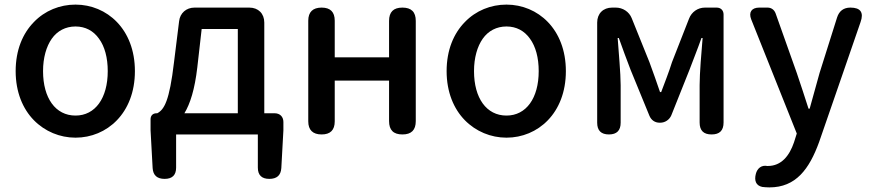

<svg xmlns="http://www.w3.org/2000/svg" viewBox="-20 -584 3793 834"><path d="M127 -62C175 -13 240 14 308 14C444 14 566 -92 566 -275C566 -458 444 -564 308 -564C240 -564 175 -538 127 -488C79 -439 48 -367 48 -275C48 -184 79 -111 127 -62ZM410 -416C435 -382 448 -333 448 -275C448 -158 394 -82 308 -82C221 -82 167 -158 167 -275C167 -333 181 -382 205 -416C229 -450 265 -469 308 -469C351 -469 386 -450 410 -416Z M1128 -321V-486C1128 -525 1102 -551 1063 -551H946H825C789 -551 762 -527 758 -492L736 -315C716 -144 693 -108 663 -92H660C644 -92 634 -82 634 -66V-18L643 146C645 178 663 193 695 193C728 193 745 177 745 144V0H1100V144C1100 177 1117 193 1150 193C1182 193 1200 178 1202 146L1211 -18V-54C1211 -77 1196 -92 1173 -92H1128ZM1013 -275V-92H897H781C806 -133 826 -196 837 -291L856 -458H1013Z M1786 -275V-493C1786 -532 1767 -551 1728 -551C1689 -551 1670 -532 1670 -493V-335H1434V-494C1434 -532 1415 -551 1377 -551C1339 -551 1319 -532 1319 -494V-57C1319 -19 1339 0 1377 0C1415 0 1434 -19 1434 -57V-234H1552H1670V-58C1670 -19 1689 0 1728 0C1767 0 1786 -19 1786 -58V-275Z M1999 -62C2047 -13 2112 14 2180 14C2316 14 2438 -92 2438 -275C2438 -458 2316 -564 2180 -564C2112 -564 2047 -538 1999 -488C1951 -439 1920 -367 1920 -275C1920 -184 1951 -111 1999 -62ZM2282 -416C2307 -382 2320 -333 2320 -275C2320 -158 2266 -82 2180 -82C2093 -82 2039 -158 2039 -275C2039 -333 2053 -382 2077 -416C2101 -450 2137 -469 2180 -469C2223 -469 2258 -450 2282 -416Z M2574 -275V-51C2574 -17 2591 0 2625 0C2659 0 2676 -17 2676 -51V-214C2676 -266 2667 -360 2663 -419H2668C2683 -375 2703 -324 2719 -281L2801 -81C2809 -62 2825 -51 2845 -51H2848C2869 -51 2888 -64 2896 -83L2975 -281C2991 -324 3011 -373 3027 -419H3032C3027 -360 3019 -266 3019 -214V-52C3019 -17 3036 0 3071 0C3106 0 3123 -17 3123 -52V-521C3123 -539 3111 -551 3093 -551H3057H3042C3011 -551 2984 -532 2973 -503L2899 -314C2885 -269 2868 -227 2852 -184H2847C2833 -227 2817 -269 2801 -314L2724 -505C2713 -533 2685 -551 2655 -551H2639C2600 -551 2574 -525 2574 -486Z M3639 -259 3718 -488C3733 -530 3718 -551 3674 -551C3644 -551 3625 -536 3616 -508L3540 -267C3526 -217 3511 -163 3497 -112H3492C3475 -164 3458 -218 3441 -267L3349 -526C3343 -542 3330 -551 3314 -551H3281H3278C3245 -551 3231 -531 3243 -500L3441 -4L3429 34C3409 93 3374 137 3315 137C3314 137 3314 137 3313 137C3288 132 3269 147 3263 172C3256 200 3263 222 3291 228C3300 229 3311 230 3322 230C3437 230 3495 151 3538 33Z"/></svg>

Font: GenSenRounded2 TW M
Style: Regular
Weight: 500
Version: Version 2.100;PS 2.1;hotconv 16.6.51;makeotf.lib2.5.65220 DE